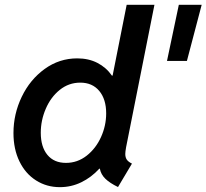

<svg xmlns="http://www.w3.org/2000/svg" viewBox="-20 -772 860 800"><path d="M396 -69.3H394Q360.4 -32.7 318.6 -12.5Q276.9 7.8 229.5 7.8Q174.3 7.8 130.1 -20.3Q85.9 -48.3 61 -99.6Q36.1 -150.9 36.1 -217.8Q36.1 -296.9 70.6 -368.7Q105 -440.4 166 -484.6Q227.1 -528.8 301.8 -528.8Q349.1 -528.8 385.7 -510Q422.4 -491.2 446.3 -457H449.2L507.8 -752H623.5L505.4 -158.7Q502 -139.2 502 -130.4Q502 -116.2 508.3 -106.9Q514.6 -97.7 529.8 -90.3L471.7 7.3Q437.5 -9.3 418.9 -27.3Q400.4 -45.4 396 -69.3ZM422.4 -299.8Q422.4 -358.4 393.6 -393.1Q364.7 -427.7 314.5 -427.7Q266.6 -427.7 229 -397.5Q191.4 -367.2 170.7 -318.8Q149.9 -270.5 149.9 -218.8Q149.9 -160.2 177.5 -126.7Q205.1 -93.3 254.9 -93.3Q302.7 -93.3 341.1 -123.3Q379.4 -153.3 400.9 -200.9Q422.4 -248.5 422.4 -299.8ZM725.1 -752H820.3L758.8 -518.1H675.8Z"/></svg>

Font: Reddit Sans Vanilla SemiBold
Style: Italic
Weight: 600
Italic angle: -11.25°
Designer: Stephen Hutchings
Version: Version 1.013